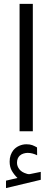

<svg xmlns="http://www.w3.org/2000/svg" viewBox="-20 -672 267 982"><path d="M69.3 238.3Q52.7 222.2 41 202.4Q29.3 182.6 29.3 154.3Q29.3 136.2 34.4 121.8Q39.6 107.4 48.3 96.2Q60.5 81.5 78.4 73.7Q96.2 65.9 114.7 65.9Q133.3 65.9 145 70.3Q156.7 74.7 169.4 82L169.9 122.1Q145 109.9 121.6 109.9Q112.3 109.9 101.1 113Q89.8 116.2 81.1 124Q74.7 129.9 70.8 138.9Q66.9 147.9 66.9 160.6Q66.9 178.2 78.9 193.6Q90.8 209 115.7 216.3Q117.7 216.8 120.6 217.8Q123.5 218.8 127.4 218.8Q130.9 218.8 133.3 218.3L188.5 207V247.6L10.7 290V252ZM80.1 -652.3H147.9V-0.5H80.1Z"/></svg>

Font: Vazir Light UI
Style: Light-UI
Weight: 300
Designer: Saber Rastikerdar
Foundry: Saber Rastikerdar
Version: Version 30.0.0